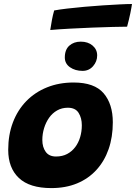

<svg xmlns="http://www.w3.org/2000/svg" viewBox="-20 -952 695 982"><path d="M242.5 10Q131.5 10 76.8 -41.5Q22 -93 22 -185.5Q22 -262.5 46 -325.8Q70 -389 114.5 -434.8Q159 -480.5 220.5 -505.2Q282 -530 356.5 -530Q463 -530 510 -475Q557 -420 557 -326.5Q557 -251 535.5 -189.2Q514 -127.5 473 -82.8Q432 -38 374 -14Q316 10 242.5 10ZM266.5 -151.5Q299 -151.5 323.5 -164.5Q348 -177.5 364.8 -199.8Q381.5 -222 390 -250.8Q398.5 -279.5 398.5 -311.5Q398.5 -348.5 382 -374.8Q365.5 -401 327 -401Q296.5 -401 272.2 -387.2Q248 -373.5 231.2 -349.8Q214.5 -326 205.5 -296.5Q196.5 -267 196.5 -236Q196.5 -199.5 213.8 -175.5Q231 -151.5 266.5 -151.5ZM393 -739Q430 -739 453.5 -719Q477 -699 477 -668.5Q477 -637.5 456 -613.5Q435 -589.5 402.5 -589.5Q364.5 -589.5 338 -608Q311.5 -626.5 311.5 -658Q311.5 -698 334.5 -718.5Q357.5 -739 393 -739ZM630 -815.5Q603 -815.5 555.8 -814.2Q508.5 -813 451.8 -810.8Q395 -808.5 338.8 -805.5Q282.5 -802.5 237 -798.5Q241 -824.5 245.5 -849.2Q250 -874 257 -898.5Q283.5 -903.5 324 -908.2Q364.5 -913 411.8 -917.2Q459 -921.5 505.8 -924.5Q552.5 -927.5 591.8 -929.5Q631 -931.5 655 -931.5Q653.5 -918.5 646.8 -885.2Q640 -852 630 -815.5Z"/></svg>

Font: Grandstander Thin ExtraBold
Style: Italic
Weight: 800
Italic angle: -15°
Version: Version 1.200